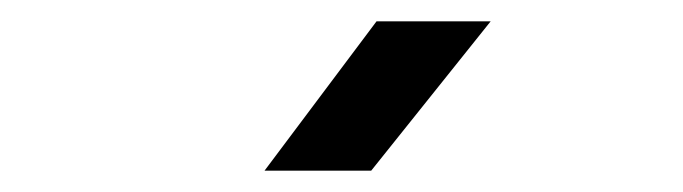

<svg xmlns="http://www.w3.org/2000/svg" viewBox="-20 -805 640 180"><path d="M228 -645 333 -785H440L328 -645Z"/></svg>

Font: Tiny Medium
Style: Regular
Weight: 500
Monospace: yes
Designer: Philipp Nurullin, Konstantin Bulenkov
Foundry: JetBrains
Version: Version 2.251; ttfautohint (v1.8.4.7-5d5b)